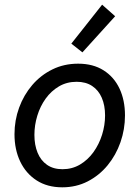

<svg xmlns="http://www.w3.org/2000/svg" viewBox="-20 -800 601 828"><path d="M248.5 7.8Q184.1 7.8 137.9 -22Q91.8 -51.8 67.1 -103.5Q42.5 -155.3 42.5 -221.2Q42.5 -281.2 62.5 -335.9Q82.5 -390.6 119.1 -433.3Q155.8 -476.1 206.1 -500.7Q256.3 -525.4 316.9 -525.4Q381.3 -525.4 426.5 -496.8Q471.7 -468.3 495.4 -418Q519 -367.7 519 -302.2Q519 -242.2 499.5 -186.5Q480 -130.9 444.1 -87.2Q408.2 -43.5 358.4 -17.8Q308.6 7.8 248.5 7.8ZM249.5 -70.3Q291 -70.3 325 -90.3Q358.9 -110.4 383.1 -144Q407.2 -177.7 420.2 -219Q433.1 -260.3 433.1 -302.2Q433.1 -345.7 418.9 -378.4Q404.8 -411.1 377.4 -429.2Q350.1 -447.3 310.5 -447.3Q268.1 -447.3 234.4 -427.5Q200.7 -407.7 177 -374.8Q153.3 -341.8 140.9 -301Q128.4 -260.3 128.4 -218.3Q128.4 -174.8 142.1 -141.4Q155.8 -107.9 182.9 -89.1Q210 -70.3 249.5 -70.3ZM335.4 -574.2 287.6 -611.8 420.4 -779.8 476.6 -730Z"/></svg>

Font: Reddit Sans
Style: Italic
Weight: 400
Italic angle: -11.25°
Designer: Stephen Hutchings
Version: Version 1.013